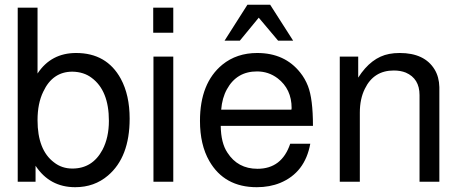

<svg xmlns="http://www.w3.org/2000/svg" viewBox="-20 -761 1929 804"><path d="M54.2 -729H137.2V-453.1Q193.8 -539.1 298.8 -539.1Q426.8 -539.1 485.8 -431.2Q522.9 -362.8 522.9 -264.2Q522.9 -103 432.1 -25.9Q375 22.9 294.9 22.9Q188 22.9 128.9 -66.9V0H54.2ZM283.2 -460.9Q200.2 -460.9 161.1 -377Q137.2 -328.1 137.2 -257.8Q137.2 -132.8 206.1 -81.1Q238.8 -55.2 283.2 -55.2Q367.2 -55.2 409.2 -133.8Q436 -185.1 436 -254.9Q436 -381.8 363.8 -435.1Q331.1 -460 283.2 -460.9Z M705.6 -523.9V0H622.6V-523.9ZM705.6 -729V-624H621.6V-729Z M1290.5 -233.9H904.3Q905.3 -162.1 932.1 -122.1Q975.6 -54.2 1058.1 -54.2Q1160.2 -54.2 1195.3 -159.2H1279.3Q1257.3 -38.1 1153.3 4.9Q1109.4 22.9 1055.2 22.9Q919.4 22.9 856.4 -86.9Q817.4 -154.8 817.4 -254.9Q817.4 -413.1 911.1 -490.2Q971.2 -539.1 1057.1 -539.1Q1172.4 -539.1 1237.3 -457Q1257.3 -432.1 1269.5 -400.9Q1290.5 -347.2 1290.5 -233.9ZM906.2 -301.8H1200.2L1201.2 -308.1Q1201.2 -388.2 1142.6 -433.1Q1104.5 -461.9 1056.2 -461.9Q971.2 -461.9 930.2 -387.2Q910.2 -351.1 906.2 -301.8ZM1016.1 -741.2H1111.3L1207.5 -590.8H1144.5L1063.5 -687L984.4 -590.8H920.4Z M1402.8 -523.9H1480V-436Q1534.2 -521 1609.9 -535.2Q1629.9 -539.1 1653.8 -539.1Q1757.8 -539.1 1799.8 -470.2Q1818.8 -439 1819.8 -396V0H1736.8V-362.8Q1736.8 -432.1 1679.2 -457Q1657.2 -465.8 1628.9 -465.8Q1544.9 -465.8 1507.8 -389.2Q1486.8 -347.2 1486.8 -289.1V0H1402.8Z"/></svg>

Font: SolaimanLipiNormal
Style: Normal
Weight: 400
Designer: Solaiman Karim
Version: Version 1.6.1 ; ttfautohint (v1.5.65-e2d9)